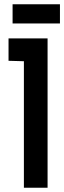

<svg xmlns="http://www.w3.org/2000/svg" viewBox="-20 -880 301 900"><path d="M261 -860H39V-770H261ZM20 -595 92 -593V0H203V-700H20Z"/></svg>

Font: Advent Pro Expanded
Style: Bold
Weight: 700
Width: 7
Designer: VivaRado, Andreas Kalpakidis
Foundry: VivaRado, Andreas Kalpakidis
Version: Version 3.000